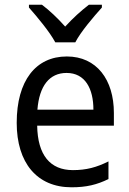

<svg xmlns="http://www.w3.org/2000/svg" viewBox="-20 -786 550 816"><path d="M215 -606H300C323 -651 378 -715 413 -754V-766H358C323 -739 292 -711 257 -673C225 -709 189 -743 158 -766H103V-754C139 -713 191 -651 215 -606ZM264 -546C132 -546 51 -443 51 -264C51 -94 137 10 284 10C347 10 392 -1 441 -25V-100C391 -75 347 -63 290 -63C193 -63 140 -127 138 -252H464V-306C464 -447 391 -546 264 -546ZM263 -476C342 -476 377 -409 377 -320H139C147 -421 190 -476 263 -476Z"/></svg>

Font: Noto Sans Lao SemiCondensed
Style: Regular
Weight: 400
Width: 4
Designer: Monotype Design Team
Foundry: Monotype Imaging Inc.
Version: Version 2.003